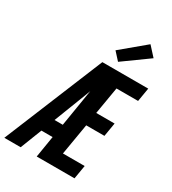

<svg xmlns="http://www.w3.org/2000/svg" viewBox="-258 -1111 1105 1232"><g transform="rotate(30 295.0 -494.5)"><path d="M-26 0 276 -735H616L599 -634H439L405 -433H541L524 -332H389L350 -101H511L494 0H214L240 -159H157L95 0ZM196 -260H257L302 -535Q298 -524 293.5 -512.5Q289 -501 285 -490ZM362 -787 311 -843 486 -989 548 -921Z"/></g></svg>

Font: Iosevka SS04 Extended Oblique
Style: Bold
Weight: 700
Width: 7
Italic angle: -9°
Monospace: yes
Designer: Belleve Invis
Foundry: Belleve Invis
Version: Version 19.0.0; ttfautohint (v1.8.4)